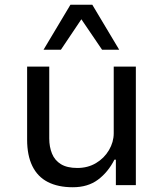

<svg xmlns="http://www.w3.org/2000/svg" viewBox="-20 -778 687 807"><path d="M286 9Q224 9 181 -13Q138 -35 116 -80Q94 -125 94 -191V-498H187V-196Q187 -161 198.5 -132.5Q210 -104 236 -88Q262 -72 305 -72Q349 -72 383.5 -92.5Q418 -113 438 -147Q458 -181 458 -218V-498H551V0H467V-107H461Q434 -54 391.5 -22.5Q349 9 286 9ZM163 -569 276 -758H368L481 -569H409L322 -697L236 -569Z"/></svg>

Font: Nunito Sans 6pt
Style: Regular
Weight: 400
Version: Version 3.101;gftools[0.9.27]